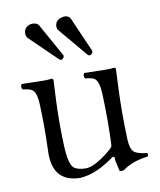

<svg xmlns="http://www.w3.org/2000/svg" viewBox="-77 -720 662 793"><g transform="rotate(-10 253.5 -323.5)"><path d="M112.8 -651.9Q130.9 -650.9 137.2 -641.1L214.8 -502Q215.8 -500 215.8 -498Q214.4 -487.3 203.1 -483.9Q198.7 -484.9 195.8 -486.8L82 -597.2Q75.2 -606 75.2 -616.2Q75.2 -640.1 98.1 -649.4Q105.5 -651.9 112.8 -651.9ZM249 -658.2Q265.6 -657.2 272 -644L334.5 -501Q335.9 -497.6 335.9 -495.1Q333.5 -483.9 321.8 -481.9Q317.4 -482.9 314.9 -484.9L212.9 -606Q207 -612.8 207 -622.1Q207 -646.5 231.4 -655.3Q240.2 -658.2 249 -658.2ZM196.8 9.8Q79.6 8.3 84 -120.1Q87.9 -217.8 84 -315.9Q82 -370.1 63 -381.8Q50.8 -388.7 24.9 -391.1Q16.6 -402.8 24.9 -414.1Q95.2 -412.1 116.2 -412.1Q138.7 -412.1 148.9 -414.1Q155.8 -413.1 157.2 -408.2Q157.2 -407.2 152.8 -319.8Q148.9 -226.6 152.8 -132.8Q155.8 -56.2 175.3 -38.6Q190.9 -25.4 225.1 -24.9Q259.3 -24.9 315.4 -68.4Q324.2 -75.2 331.1 -81.1Q343.8 -92.8 344.7 -95.7Q345.7 -100.1 346.2 -107.9Q350.1 -205.6 346.2 -310.1Q346.2 -312.5 346.2 -314Q343.8 -369.6 325.7 -381.8Q313.5 -389.2 287.1 -391.1Q278.8 -402.8 287.1 -414.1Q357.4 -412.1 377.9 -412.1Q401.4 -412.1 412.1 -414.1Q418 -412.6 418.9 -408.2Q418.9 -407.2 415 -319.8Q411.1 -222.2 415 -117.7Q415 -115.2 415 -113.8Q417 -69.3 434.6 -57.1Q450.7 -46.9 484.9 -43.9Q491.2 -35.6 484.9 -28.8Q416.5 -20 378.9 9.8Q367.2 12.2 360.8 9.8Q360.8 9.8 350.6 -35.6Q350.1 -42.5 350.1 -46.9Q350.1 -56.2 338.4 -49.8Q336.9 -48.8 335.9 -47.9Q262.2 5.4 196.8 9.8Z"/></g></svg>

Font: Linux Libertine Display O
Style: Regular
Weight: 400
Designer: Philipp H. Poll
Foundry: Philipp H. Poll
Version: Version 5.0.9